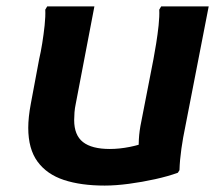

<svg xmlns="http://www.w3.org/2000/svg" viewBox="-20 -566 696 598"><path d="M68 -168Q68 -184 70 -203Q72 -222 76 -243L102 -382Q107 -403 111.5 -431Q116 -459 119 -487Q122 -515 121 -536L127 -546H274L216 -243Q213 -229 212 -216Q211 -203 211 -192Q211 -145 238.5 -123.5Q266 -102 322 -102Q352 -102 384.5 -108.5Q417 -115 443 -126L412 -84Q411 -105 412.5 -132Q414 -159 420 -187L458 -382Q462 -403 466.5 -431Q471 -459 474 -487Q477 -515 476 -536L482 -546H630L557 -171Q550 -138 545 -103Q540 -68 539 -36L534 -28Q504 -17 463.5 -8Q423 1 381.5 6.5Q340 12 306 12Q232 12 179 -5.5Q126 -23 97 -62.5Q68 -102 68 -168Z"/></svg>

Font: Kufam SemiBold
Style: Italic
Weight: 600
Italic angle: -11°
Designer: Artur Schmal
Foundry: Original Type
Version: Version 1.301; ttfautohint (v1.8.3)